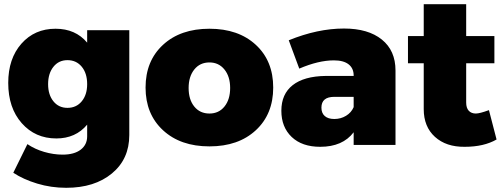

<svg xmlns="http://www.w3.org/2000/svg" viewBox="-20 -687 2389 910"><path d="M393.1 -543.9H592.8V-46.9Q592.8 66.9 510.5 135Q428.2 203.1 293.9 203.1Q222.2 203.1 156.2 183.1Q90.3 163.1 43 131.8L109.9 -3.9Q145 20 189.5 33Q233.9 45.9 276.9 45.9Q331.5 45.9 362.3 22.5Q393.1 -1 393.1 -41V-96.2Q338.4 -30.8 247.1 -30.8Q147 -30.8 83 -103.3Q19 -175.8 19 -293.9Q19 -409.2 81.5 -480Q144 -550.8 243.2 -550.8Q337.9 -550.8 393.1 -484.9ZM299.8 -175.8Q341.8 -175.8 367.4 -206.8Q393.1 -237.8 393.1 -288.1Q393.1 -339.8 367.4 -370.8Q341.8 -401.9 299.8 -401.9Q258.3 -401.9 233.2 -370.4Q208 -338.9 208 -288.1Q208 -237.8 233.2 -206.8Q258.3 -175.8 299.8 -175.8Z M1274.9 -272Q1274.9 -146 1192.4 -69.6Q1109.9 6.8 972.7 6.8Q835.4 6.8 752.7 -69.6Q669.9 -146 669.9 -272Q669.9 -398.4 752.7 -474.6Q835.4 -550.8 972.7 -550.8Q1109.9 -550.8 1192.4 -474.6Q1274.9 -398.4 1274.9 -272ZM972.7 -391.1Q927.7 -391.1 900.9 -357.7Q874 -324.2 874 -270Q874 -214.8 900.9 -181.9Q927.7 -148.9 972.7 -148.9Q1017.1 -148.9 1043.9 -182.1Q1070.8 -215.3 1070.8 -270Q1070.8 -324.2 1043.7 -357.7Q1016.6 -391.1 972.7 -391.1Z M1610.4 -551.8Q1725.1 -551.8 1789.8 -499.5Q1854.5 -447.3 1854.5 -353V0H1656.2V-60.1Q1604 8.8 1497.6 8.8Q1411.6 8.8 1362.5 -37.8Q1313.5 -84.5 1313.5 -162.1Q1313.5 -241.2 1367.2 -283.4Q1420.9 -325.7 1523.4 -327.1H1656.2V-329.1Q1656.2 -363.3 1632.3 -382.1Q1608.4 -400.9 1562.5 -400.9Q1489.3 -400.9 1398.4 -361.8L1348.6 -496.1Q1485.4 -551.8 1610.4 -551.8ZM1564.5 -123Q1595.2 -123 1620.1 -138.2Q1645 -153.3 1656.2 -179.2V-228H1564.5Q1503.4 -228 1503.4 -176.8Q1503.4 -150.9 1519.3 -137Q1535.2 -123 1564.5 -123Z M2297.4 -165 2333.5 -25.9Q2273.4 8.8 2182.6 8.8Q2094.7 9.8 2041.5 -38.3Q1988.3 -86.4 1988.3 -169.9V-387.2H1913.6V-516.1H1988.3V-667H2189.5V-516.1H2323.2V-387.2H2189.5V-201.2Q2189.5 -175.3 2201.7 -162.1Q2213.9 -148.9 2235.4 -148.9Q2253.4 -148.9 2297.4 -165Z"/></svg>

Font: Montserrat-Arabic ExtraBold
Style: Regular
Weight: 800
Designer: Mohamed Gaber
Foundry: Kief Type Foundry
Version: Version 5.008;PS 005.008;hotconv 1.0.88;makeotf.lib2.5.64775